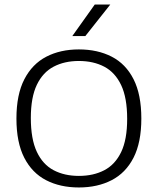

<svg xmlns="http://www.w3.org/2000/svg" viewBox="-20 -820 696 847"><path d="M328 7Q245.5 7 183.5 -25Q121.5 -57 87 -124.2Q52.5 -191.5 52.5 -297Q52.5 -403 87.5 -470.5Q122.5 -538 184.5 -570Q246.5 -602 328 -602Q410.5 -602 472.8 -570Q535 -538 569.2 -470.5Q603.5 -403 603.5 -297Q603.5 -191.5 569 -124.2Q534.5 -57 472.2 -25Q410 7 328 7ZM328 -44Q392 -44 440 -69Q488 -94 514.5 -149.2Q541 -204.5 541 -295.5Q541 -388.5 514.5 -444.5Q488 -500.5 440 -525.8Q392 -551 328 -551Q264.5 -551 216.8 -526Q169 -501 142.5 -445.8Q116 -390.5 116 -299.5Q116 -206.5 142.5 -150.2Q169 -94 216.8 -69Q264.5 -44 328 -44ZM299 -661 398 -800H466.5L356.5 -661Z"/></svg>

Font: Encode Sans SC SemiExpanded Light
Style: Regular
Weight: 300
Width: 6
Designer: Multiple Designers
Foundry: Impallari Type
Version: Version 3.002